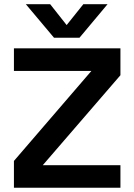

<svg xmlns="http://www.w3.org/2000/svg" viewBox="-20 -876 627 896"><path d="M351 -700H232L100.5 -856.5H214L291 -759L369 -856.5H482ZM45 -650.5H542V-525L179.5 -105H542V0H45V-125L406.5 -545H45Z"/></svg>

Font: Overused Grotesk SemiBold
Style: Regular
Weight: 610
Version: Version 0.004